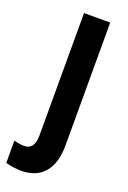

<svg xmlns="http://www.w3.org/2000/svg" viewBox="-191 -598 594 889"><g transform="rotate(20 105.5 -153.0)"><path d="M36 240Q18 240 -4.5 236.5Q-27 233 -40 229V119Q-14 127 10 127Q61 127 61 57V-546H190V60Q190 146 150.5 193Q111 240 36 240Z"/></g></svg>

Font: Noto Sans Gujarati ExtraCondensed
Style: Bold
Weight: 700
Width: 2
Designer: Jelle Bosma - Monotype Design Team, Universal Thirst
Foundry: Monotype Imaging Inc.
Version: Version 2.106; ttfautohint (v1.8.4.7-5d5b)